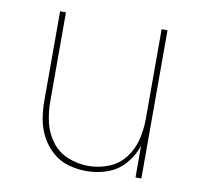

<svg xmlns="http://www.w3.org/2000/svg" viewBox="-66 -599 707 676"><g transform="rotate(10 288.0 -261.0)"><path d="M285 8Q323 8 359.5 -5Q396 -18 421.5 -47.5Q447 -77 459 -113V0H480V-530H459V-210Q459 -173 450.5 -136.5Q442 -100 419 -69.5Q396 -39 360.5 -25Q325 -11 288 -11Q251 -11 215.5 -25Q180 -39 157 -69.5Q134 -100 125.5 -136.5Q117 -173 117 -210V-530H96V-210Q96 -177 101.5 -145Q107 -113 122.5 -83.5Q138 -54 163 -32Q188 -10 220 -1Q252 8 285 8Z"/></g></svg>

Font: Iosevka Sparkle Thin
Style: Regular
Weight: 100
Designer: Belleve Invis
Foundry: Belleve Invis
Version: Version 4.5.0; ttfautohint (v1.8.3)